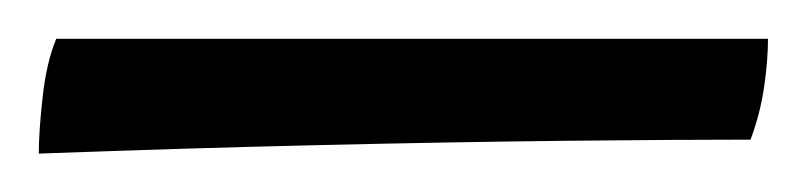

<svg xmlns="http://www.w3.org/2000/svg" viewBox="-58 -651 416 99"><path d="M-38 -571.8Q-38 -583.2 -36 -601.1Q-34 -619 -29 -631H338Q338 -620 336 -606.2Q334 -592.4 329 -579Q290.8 -579 233.7 -578.4Q176.6 -577.8 107.2 -576.2Q37.8 -574.6 -38 -571.8Z"/></svg>

Font: Vollkorn
Style: Regular
Weight: 400
Designer: Friedrich Althausen
Foundry: Friedrich Althausen
Version: Version 4.104